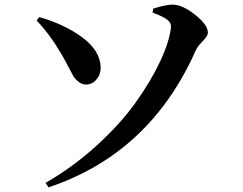

<svg xmlns="http://www.w3.org/2000/svg" viewBox="-20 -760 1040 822"><path d="M818 -544Q622 -103 188 42L175 23Q292 -44 394.5 -137.5Q497 -231 562.5 -323.5Q628 -416 667 -500Q706 -584 712 -644Q714 -661 697 -675Q680 -689 633 -706L636 -723Q691 -741 723 -740Q764 -738 817 -695.5Q870 -653 870 -620Q870 -606 848 -584Q826 -562 818 -544ZM242 -530Q195 -611 137 -672L148 -687Q257 -656 333.5 -599Q410 -542 411 -470Q411 -440 392.5 -419Q374 -398 348 -398Q331 -398 316 -410Q301 -422 293 -436Q285 -450 269 -481Q253 -512 242 -530Z"/></svg>

Font: Swei Spring CJKtc
Style: Bold
Weight: 700
Version: Version 1.021